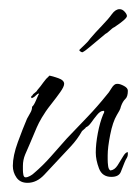

<svg xmlns="http://www.w3.org/2000/svg" viewBox="-20 -390 304 419"><path d="M40 9Q24 9 16 -2.5Q8 -14 8 -28Q8 -50 19 -80Q30 -110 39 -131Q42 -137 46 -143.5Q50 -150 50 -157Q54 -160 59 -172Q64 -184 65 -185V-186Q61 -185 58 -181.5Q55 -178 50 -176H49Q48 -177 48 -177.5Q48 -178 48 -178Q48 -181 50 -181Q52 -185 56 -187.5Q60 -190 62 -194Q69 -202 74.5 -210Q80 -218 88 -225Q94 -224 107 -219.5Q120 -215 120 -207Q120 -201 111.5 -189Q103 -177 93.5 -165Q84 -153 80 -147Q70 -132 65 -122Q60 -112 56 -102Q52 -92 45 -76Q40 -65 35 -53Q30 -41 30 -28V-19Q30 -14 31 -8.5Q32 -3 36 -3Q40 -3 45.5 -6Q51 -9 54 -12Q74 -29 91.5 -49Q109 -69 126 -88Q148 -111 170.5 -134.5Q193 -158 213 -183Q217 -187 223 -197Q229 -207 235 -207H237Q242 -207 250.5 -202.5Q259 -198 259 -192Q259 -179 253.5 -174Q248 -169 244 -158Q243 -153 240.5 -148.5Q238 -144 235 -139Q226 -124 220.5 -96Q215 -68 215 -51V-42Q215 -35 216 -27.5Q217 -20 221 -18Q230 -19 236.5 -29Q243 -39 248.5 -48.5Q254 -58 259 -58V-54Q259 -49 256.5 -45Q254 -41 252 -36Q248 -25 243.5 -14.5Q239 -4 223 -4Q203 -4 196 -22.5Q189 -41 189 -57Q189 -76 193.5 -99.5Q198 -123 205 -140Q206 -142 207 -144Q208 -146 207 -148H205Q199 -148 192 -139.5Q185 -131 179 -122.5Q173 -114 167 -112V-111L159 -104Q149 -86 134 -70Q119 -54 105 -39Q93 -26 76.5 -8.5Q60 9 40 9ZM160 -276H159Q158 -276 155 -278Q152 -280 154 -282Q156 -284 164.5 -292Q173 -300 177 -306Q188 -319 202.5 -334Q217 -349 224 -359Q232 -370 241 -370Q247 -370 252 -364.5Q257 -359 257 -355Q257 -349 230 -331Q226 -329 225 -328L217 -321Q214 -318 210 -316Q194 -303 179.5 -290.5Q165 -278 160 -276Z"/></svg>

Font: Qwitcher Grypen
Style: Regular
Weight: 400
Designer: Robert E. Leuschke
Foundry: Robert E. Leuschke
Version: Version 1.100; ttfautohint (v1.8.3)